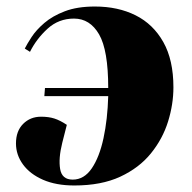

<svg xmlns="http://www.w3.org/2000/svg" viewBox="-20 -555 588 589"><path d="M171 -117Q159 -69 164.5 -36.5Q170 -4 203 -4Q238 -4 261.5 -38.5Q285 -73 297.5 -131Q310 -189 312 -260H116L118 -285H312Q312 -401 284 -449.5Q256 -498 207 -498Q160 -498 126 -467Q92 -436 72 -396L56 -406Q63 -420 77 -441.5Q91 -463 116 -484.5Q141 -506 179 -520.5Q217 -535 271 -535Q342 -535 396 -508Q450 -481 481 -426Q512 -371 512 -287Q512 -235 495.5 -182Q479 -129 443 -84.5Q407 -40 349 -13Q291 14 208 14Q152 14 112 -3.5Q72 -21 50.5 -50.5Q29 -80 29 -115Q29 -153 51 -175Q73 -197 106 -197Q129 -197 146.5 -191.5Q164 -186 185 -172Z"/></svg>

Font: Literata 72pt ExtraBold
Style: Italic
Weight: 800
Italic angle: -2°
Designer: Latin by Veronika Burian and Jose Scaglione. Greek by Irene Vlachou. Cyrillic by Vera Evstafieva
Foundry: TypeTogether
Version: Version 3.002